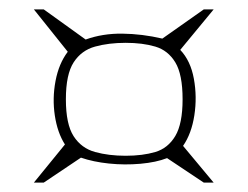

<svg xmlns="http://www.w3.org/2000/svg" viewBox="-20 -575 526 408"><path d="M363 -469Q385 -446 392 -407.5Q399 -369 393 -330Q387 -291 369 -265L434 -187H413L335 -239Q312 -230 278.5 -227Q245 -224 211.5 -227.5Q178 -231 152 -240L73 -187H52L118 -268Q102 -293 96.5 -329.5Q91 -366 98 -403Q105 -440 124 -465L52 -555H73L162 -491Q198 -504 240 -503.5Q282 -503 325 -493L413 -555H434ZM120 -364Q120 -311 136.5 -285.5Q153 -260 182 -252Q211 -244 247 -244Q283 -244 310 -252Q337 -260 352.5 -286Q368 -312 368 -364Q368 -417 352.5 -442.5Q337 -468 310 -476Q283 -484 247 -484Q211 -484 182 -476Q153 -468 136.5 -442.5Q120 -417 120 -364Z"/></svg>

Font: Genos ExtraLight
Style: Regular
Weight: 250
Designer: Robert E. Leuschke
Foundry: Robert E. Leuschke
Version: Version 1.010